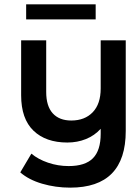

<svg xmlns="http://www.w3.org/2000/svg" viewBox="-20 -676 597 881"><path d="M557 -491V-75Q557 185 302 185Q235 185 173.5 167Q112 149 73 115L124 29Q155 55 200.5 70.5Q246 86 295 86Q371 86 406.5 50Q442 14 442 -62V-85Q414 -54 374.5 -38Q335 -22 289 -22Q190 -22 133.5 -76.5Q77 -131 77 -239V-491H192V-254Q192 -189 222 -156Q252 -123 307 -123Q369 -123 405.5 -161Q442 -199 442 -270V-491ZM100 -656H419V-587H100Z"/></svg>

Font: Montserrat Ace
Style: Bold
Weight: 600
Designer: Julieta Ulanovsky
Foundry: Julieta Ulanovsky
Version: Version 1